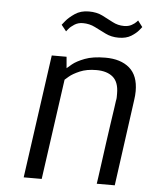

<svg xmlns="http://www.w3.org/2000/svg" viewBox="-51 -733 613 775"><g transform="rotate(5 255.5 -345.0)"><path d="M498 -646Q498 -646 487.5 -633Q477 -620 457 -607.5Q437 -595 406 -595Q377 -595 353.5 -606.5Q330 -618 307.5 -629.5Q285 -641 258 -641Q239 -641 224 -631.5Q209 -622 201 -612Q193 -602 193 -602L173 -627Q173 -627 185.5 -642.5Q198 -658 221.5 -674Q245 -690 278 -690Q310 -690 333 -678.5Q356 -667 377.5 -655.5Q399 -644 424 -644Q442 -644 454.5 -651Q467 -658 473 -664.5Q479 -671 479 -671ZM144 -500H204L208 -454Q211 -457 228 -471Q245 -485 277.5 -497.5Q310 -510 361 -510Q423 -510 458.5 -479.5Q494 -449 494 -386Q494 -369 491 -349L443 0H370Q370 0 373.5 -23.5Q377 -47 382 -85Q387 -123 393 -165.5Q399 -208 404.5 -246.5Q410 -285 414 -311Q418 -337 418 -340Q420 -348 420 -355.5Q420 -363 420 -370Q420 -416 396 -436.5Q372 -457 329 -457Q290 -457 262 -445Q234 -433 219.5 -420.5Q205 -408 204 -407L147 0H74Z"/></g></svg>

Font: Arsenal SC
Style: Italic
Weight: 400
Italic angle: -9.10001°
Designer: Andrij Shevchenko
Foundry: Stairsfor
Version: Version 2.001; ttfautohint (v1.8.4.7-5d5b)